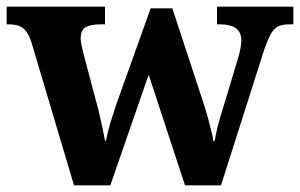

<svg xmlns="http://www.w3.org/2000/svg" viewBox="-23 -556 900 576"><path d="M71 -430Q64 -451 55 -462.5Q46 -474 33.5 -478.5Q21 -483 1 -483H-3V-536H292V-483H279Q249 -483 234 -474.5Q219 -466 219 -441Q219 -433 221.5 -420.5Q224 -408 227 -397L261 -268Q268 -244 274 -219Q280 -194 284.5 -172Q289 -150 292 -134H295Q298 -150 303 -169Q308 -188 314.5 -208Q321 -228 327 -246L429 -531H494L591 -236Q595 -223 599 -209Q603 -195 606.5 -181Q610 -167 613 -154.5Q616 -142 617 -133H621Q625 -157 631.5 -182Q638 -207 648 -238L692 -384Q696 -397 698.5 -411.5Q701 -426 701 -434Q701 -460 684.5 -471.5Q668 -483 635 -483H628V-536H857V-483H844Q825 -483 812 -477Q799 -471 789.5 -454Q780 -437 769 -405L640 0H532L423 -332L308 0H199Z"/></svg>

Font: Noto Serif Hebrew
Style: Bold
Weight: 700
Version: Version 2.003